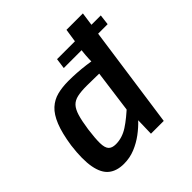

<svg xmlns="http://www.w3.org/2000/svg" viewBox="-187 -849 1009 1009"><g transform="rotate(-45 317.5 -344.0)"><path d="M635 -626 628 -568H302L310 -626ZM271 -503Q332 -503 395.5 -495Q459 -487 503 -473L482 -414Q432 -415 392.5 -416Q353 -417 320 -417Q279 -417 252 -411Q225 -405 209 -388Q193 -371 183 -338Q173 -305 165 -250Q157 -190 157.5 -155Q158 -120 171 -105.5Q184 -91 213 -91Q260 -91 304 -119.5Q348 -148 404 -201L427 -147Q410 -125 384.5 -97.5Q359 -70 325.5 -45Q292 -20 253 -4Q214 12 170 12Q117 12 84.5 -14Q52 -40 41 -99Q30 -158 42 -253Q54 -333 74 -382.5Q94 -432 122.5 -458Q151 -484 188 -493.5Q225 -503 271 -503ZM576 -700 477 0H382L385 -117L374 -125L420 -468L429 -484Q429 -510 431 -534.5Q433 -559 437 -587L454 -700Z"/></g></svg>

Font: Exo 2 SemiBold
Style: Italic
Weight: 600
Italic angle: -8°
Designer: Natanael Gama
Foundry: Natanael Gama
Version: Version 2.010